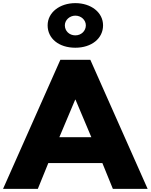

<svg xmlns="http://www.w3.org/2000/svg" viewBox="-70 -1207 964 1227"><path d="M234.4 -1045C234.4 -961 305.9 -902 411.5 -902C514.9 -902 588.6 -961 588.6 -1045C588.6 -1128 511.6 -1187 411.5 -1187C312.5 -1187 234.4 -1128 234.4 -1045ZM344.4 -1045C344.4 -1079 375.2 -1107 411.5 -1107C448.9 -1107 478.6 -1079 478.6 -1045C478.6 -1010 450 -981 411.5 -981C371.9 -981 344.4 -1010 344.4 -1045ZM507.2 -825H315.8L-50.5 0H171.7L238.8 -165H584.2L651.3 0H873.5ZM513.8 -330H309.2L410.4 -570H412.6Z"/></svg>

Font: Hussar
Style: BdWide
Weight: 700
Foundry: Cannot Into Space Fonts
Version: Version 2.00